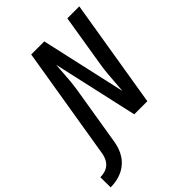

<svg xmlns="http://www.w3.org/2000/svg" viewBox="-359 -868 1225 1225"><g transform="rotate(-45 253.0 -256.0)"><path d="M-93 223 -94 131Q-74 131 -53.5 125.5Q-33 120 -17 106.5Q-1 93 8.5 73.5Q18 54 21 35L148 -735H266L395 -159Q398 -194 400.5 -229.5Q403 -265 406 -300Q409 -335 414.5 -370.5Q420 -406 426 -441L474 -735H582L461 0H343L214 -576Q211 -541 209 -505.5Q207 -470 203.5 -435Q200 -400 194.5 -364.5Q189 -329 183 -294L129 35Q125 60 116 85.5Q107 111 92 133.5Q77 156 55.5 174Q34 192 9 203Q-16 214 -42 218.5Q-68 223 -93 223Z"/></g></svg>

Font: Iosevka Aile Semibold
Style: Italic
Weight: 600
Italic angle: -9°
Designer: Belleve Invis
Foundry: Belleve Invis
Version: Version 31.1.0; ttfautohint (v1.8.4)